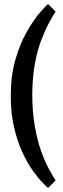

<svg xmlns="http://www.w3.org/2000/svg" viewBox="-20 -726 308 946"><path d="M217 200Q207 192 186 170Q165 148 139 111Q113 74 89 21.5Q65 -31 49 -100Q33 -169 33 -254Q33 -353 55.5 -431Q78 -509 110.5 -566.5Q143 -624 173 -659.5Q203 -695 217 -706L254 -669Q240 -648 221 -612.5Q202 -577 183 -527.5Q164 -478 152 -413Q140 -348 139 -265Q139 -174 151.5 -103.5Q164 -33 183 19.5Q202 72 221.5 107.5Q241 143 254 163Z"/></svg>

Font: Yrsa SemiBold
Style: Regular
Weight: 600
Version: Version 2.004